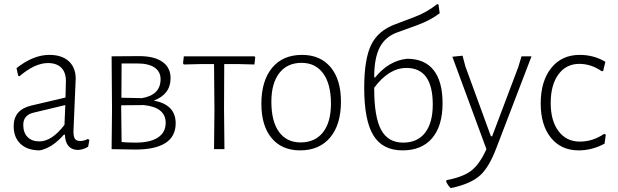

<svg xmlns="http://www.w3.org/2000/svg" viewBox="-20 -731 3027 941"><path d="M222 -462Q283 -462 317 -431Q351 -400 351 -345Q351 -330 345.5 -216Q340 -102 340 -87Q340 -61 347.5 -50.5Q355 -40 373 -40Q391 -40 411 -50L418 -45L412 -12Q388 3 361 4Q301 2 298 -71H293Q236 -6 175 6Q115 6 81 -25.5Q47 -57 47 -113Q47 -194 135 -214L301 -253L303 -334Q303 -377 280 -399.5Q257 -422 215 -422Q151 -422 75 -357L69 -360L61 -397Q143 -462 222 -462ZM300 -216 145 -179Q94 -167 94 -119Q94 -81 115 -59.5Q136 -38 173 -38Q234 -38 296 -119Z M527 0 529 -195 527 -455 662 -456Q736 -456 776 -428Q816 -400 816 -348Q816 -269 734 -238Q841 -218 841 -127Q841 2 642 2Q613 2 527 0ZM653 -420H576L575 -252L675 -250Q767 -265 767 -343Q767 -380 737.5 -400Q708 -420 653 -420ZM574 -198 576 -35Q604 -32 644 -32Q716 -32 754 -57Q792 -82 792 -129Q792 -205 685 -216L574 -215Z M1029 0 1031 -195 1029 -417H963L881 -415L877 -421L881 -455H1227L1231 -451L1227 -415L1147 -417H1079L1078 -198L1080 0Z M1460 -462Q1550 -462 1600.5 -401.5Q1651 -341 1651 -233Q1651 -120 1598 -57Q1545 6 1451 6Q1361 6 1311 -54.5Q1261 -115 1261 -222Q1261 -335 1313.5 -398.5Q1366 -462 1460 -462ZM1458 -423Q1388 -423 1349 -373Q1310 -323 1310 -232Q1310 -136 1347.5 -84.5Q1385 -33 1453 -33Q1524 -33 1563 -82.5Q1602 -132 1602 -223Q1602 -319 1564 -371Q1526 -423 1458 -423Z M1953 6Q1855 6 1810 -67.5Q1765 -141 1765 -301Q1765 -441 1799 -511Q1833 -581 1917 -612L2012 -648Q2071 -670 2123 -711L2129 -709L2135 -666Q2085 -629 2023 -607L1929 -573Q1869 -552 1841.5 -499.5Q1814 -447 1814 -354V-352L1818 -351Q1886 -434 1975 -443Q2061 -443 2105 -387.5Q2149 -332 2149 -225Q2149 -114 2098 -54Q2047 6 1953 6ZM1814 -296Q1814 -157 1848 -94.5Q1882 -32 1956 -32Q2026 -32 2063.5 -80.5Q2101 -129 2101 -219Q2101 -398 1972 -398Q1886 -398 1814 -301Z M2247 -458 2261 -405 2386 -63H2392L2520 -402L2536 -455H2585L2414 -9Q2377 90 2331.5 130Q2286 170 2194 190H2188Q2176 179 2167 160L2168 152Q2248 137 2289 106Q2330 75 2364 0L2197 -453Z M2821 -462Q2891 -462 2947 -428L2936 -383L2929 -382Q2877 -418 2819 -418Q2755 -418 2717 -366.5Q2679 -315 2679 -226Q2679 -139 2717.5 -88Q2756 -37 2822 -37Q2885 -37 2941 -75L2949 -71L2943 -27Q2882 6 2816 6Q2730 6 2680 -56Q2630 -118 2630 -224Q2630 -333 2681.5 -397.5Q2733 -462 2821 -462Z"/></svg>

Font: Alegreya Sans Light
Style: Regular
Weight: 300
Designer: Juan Pablo del Peral
Foundry: Huerta Tipografica
Version: Version 2.007